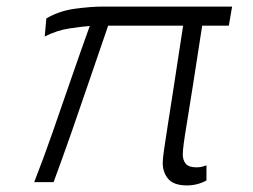

<svg xmlns="http://www.w3.org/2000/svg" viewBox="-20 -554 769 584"><path d="M549 10Q509 10 492 -9.5Q475 -29 475 -59Q475 -70 478.5 -95.5Q482 -121 489.5 -168Q497 -215 508.5 -290Q520 -365 537 -476H309Q283 -401 255 -318.5Q227 -236 198.5 -154.5Q170 -73 143 0H84Q112 -71 140.5 -153Q169 -235 197.5 -317.5Q226 -400 253 -475Q228 -473 191 -467.5Q154 -462 116 -443L121 -498Q160 -521 208.5 -527.5Q257 -534 293 -534H686L676 -476H595Q578 -366 567 -295.5Q556 -225 549 -183Q542 -141 539 -118.5Q536 -96 536 -84Q536 -67 545 -56Q554 -45 578 -45Q592 -45 608 -51V-5Q580 10 549 10Z"/></svg>

Font: Georama Expanded Light
Style: Italic
Weight: 300
Width: 7
Italic angle: -9°
Designer: Jean-Baptiste Levee
Foundry: Production Type
Version: Version 1.000